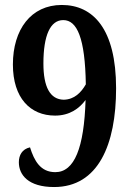

<svg xmlns="http://www.w3.org/2000/svg" viewBox="-20 -744 527 774"><path d="M198 10C376 10 448 -161 448 -388C448 -628 355 -724 229 -724C105 -724 32 -625 32 -484C32 -349 102 -278 202 -278C261 -278 300 -307 325 -341C319 -148 280 -50 203 -50C143 -50 118 -96 101 -150C69 -143 56 -118 56 -90C56 -39 94 10 198 10ZM237 -342C182 -343 155 -393 155 -488C155 -602 183 -663 235 -663C291 -663 323 -590 326 -404C307 -371 280 -343 237 -342Z"/></svg>

Font: Noto Serif Bengali Condensed
Style: Bold
Weight: 700
Width: 3
Designer: Juan Bruce, Universal Thirst, Indian Type Foundry and the Monotype Design Team.
Foundry: Monotype Imaging Inc.
Version: Version 2.003